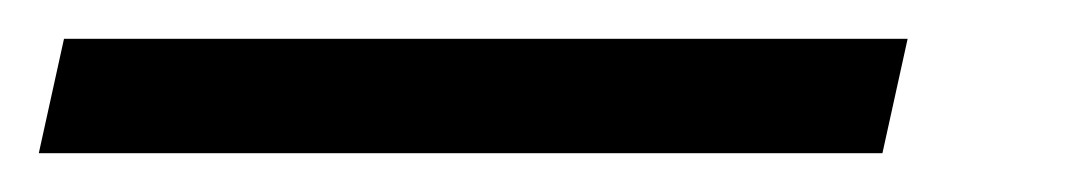

<svg xmlns="http://www.w3.org/2000/svg" viewBox="-107 63 553 99"><path d="M-87 142 -74 83H361L348 142Z"/></svg>

Font: Noto Serif SemiCondensed SemiBold
Style: Italic
Weight: 600
Width: 4
Italic angle: -12°
Designer: Monotype Design Team
Foundry: Monotype Imaging Inc.
Version: Version 2.014; ttfautohint (v1.8.4.7-5d5b)